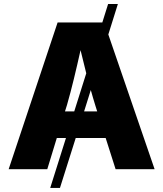

<svg xmlns="http://www.w3.org/2000/svg" viewBox="-20 -839 810 952"><path d="M564.5 -819.3H516.1L487.3 -727.5H265.6L22.9 0H214.4L261.7 -154.8H307.1L229 92.8H277.3L355.5 -154.8H503.9L553.2 0H746.6L517.1 -668ZM348.1 -286.6H302.2L312 -317.9C335.9 -400.4 357.4 -492.2 379.4 -590.3C388.7 -551.3 398.4 -512.7 407.7 -475.6ZM430.2 -392.6C437.5 -367.2 444.3 -342.3 452.1 -317.9L461.9 -286.6H397Z"/></svg>

Font: Inter ExtraBold
Style: Regular
Weight: 800
Designer: Rasmus Andersson
Foundry: rsms
Version: Version 4.001;git-9221beed3